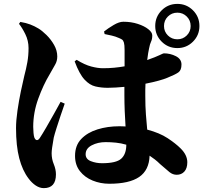

<svg xmlns="http://www.w3.org/2000/svg" viewBox="-20 -889 1040 982"><path d="M290 -368.2 311 -358.9Q301.3 -331.5 290 -297.9Q278.8 -264.2 269 -233.6Q259.3 -203.1 254.9 -185.1Q249 -151.9 246.6 -134Q244.1 -116.2 244.1 -105Q244.1 -75.7 255.1 -49.1Q266.1 -22.5 266.1 2.9Q266.1 73.2 204.1 73.2Q183.1 73.2 162.8 59.8Q142.6 46.4 126 23.9Q94.7 -17.1 78.4 -79.8Q62 -142.6 62 -233.9Q62 -272.5 69.3 -323.2Q76.7 -374 86.7 -422.1Q96.7 -470.2 104 -500Q113.8 -536.6 119.9 -570.8Q126 -605 126 -643.1Q126 -681.2 109.4 -714.6Q92.8 -748 77.1 -767.1L84 -776.9Q113.3 -772 134.5 -763.9Q155.8 -755.9 176.8 -743.2Q194.8 -732.4 217.5 -710.2Q240.2 -688 256.6 -659.2Q272.9 -630.4 272.9 -600.1Q272.9 -576.7 261.7 -557.9Q250.5 -539.1 233.9 -508.8Q201.7 -455.6 175.8 -384.5Q149.9 -313.5 149.9 -240.2Q149.9 -225.1 151.4 -209.2Q152.8 -193.4 155.8 -185.1Q161.1 -172.9 168.7 -172.4Q176.3 -171.9 184.1 -184.1Q196.3 -202.6 216.1 -236.6Q235.8 -270.5 255.9 -306.6Q275.9 -342.8 290 -368.2ZM626 -148.9Q599.1 -156.7 572.8 -159.4Q546.4 -162.1 520 -162.1Q480.5 -162.1 449.2 -145.8Q418 -129.4 418 -100.1Q418 -75.2 444.6 -64.7Q471.2 -54.2 502 -54.2Q574.7 -54.2 600.3 -77.6Q626 -101.1 626 -148.9ZM515.1 -714.8 512.2 -728Q533.2 -744.6 561.3 -761.2Q589.4 -777.8 610.8 -777.8Q650.9 -777.8 684.6 -766.8Q718.3 -755.9 738.5 -739.7Q758.8 -723.6 758.8 -708Q758.8 -688.5 752.7 -676.3Q746.6 -664.1 742.2 -640.1Q737.8 -621.6 732.9 -582Q775.9 -597.2 795.4 -606.7Q814.9 -616.2 817.9 -616.2Q851.1 -616.2 879.6 -601.6Q908.2 -586.9 908.2 -559.1Q908.2 -529.8 892.1 -518.6Q876 -507.3 835.9 -491.2Q821.8 -484.9 792 -476.6Q762.2 -468.3 724.1 -460.9Q723.1 -445.8 723.1 -430.4Q723.1 -415 723.1 -399.9Q723.1 -345.2 726.3 -303Q729.5 -260.7 732.9 -226.1Q795.9 -209.5 837.2 -182.4Q878.4 -155.3 903.8 -129.9Q938 -96.2 938 -59.1Q938 -28.3 923.1 -11.7Q908.2 4.9 883.8 4.9Q863.8 4.9 846.7 -8.8Q829.6 -22.5 798.8 -49.8Q785.6 -63 772 -73.5Q758.3 -84 745.1 -92.8Q742.7 -18.6 691.9 16.1Q641.1 50.8 539.1 50.8Q493.7 50.8 453.6 34.4Q413.6 18.1 388.7 -13.7Q363.8 -45.4 363.8 -91.8Q363.8 -145 395.5 -178.2Q427.2 -211.4 478.8 -227.3Q530.3 -243.2 589.8 -243.2Q598.1 -243.2 606 -242.9Q613.8 -242.7 622.1 -242.2Q619.6 -278.8 617.9 -320.6Q616.2 -362.3 616.2 -401.9V-444.8Q594.2 -442.9 573 -441.4Q551.8 -439.9 530.8 -439.9Q498 -439.9 468.3 -446.8Q438.5 -453.6 412.1 -482.2Q385.7 -510.7 361.8 -575.2L372.1 -583Q413.1 -557.6 446.8 -548.8Q480.5 -540 505.9 -540Q537.6 -540 564.9 -542.7Q592.3 -545.4 617.2 -549.8V-632.8Q617.2 -659.7 613.8 -671.1Q610.4 -682.6 604 -686.8Q597.7 -690.9 587.9 -694.8Q570.8 -702.6 551.5 -707Q532.2 -711.4 515.1 -714.8ZM887.2 -688Q915.5 -688 935.3 -707.8Q955.1 -727.5 955.1 -755.9Q955.1 -784.7 935.3 -804.4Q915.5 -824.2 887.2 -824.2Q858.4 -824.2 838.6 -804.4Q818.8 -784.7 818.8 -755.9Q818.8 -727.5 838.6 -707.8Q858.4 -688 887.2 -688ZM887.2 -869.1Q934.1 -869.1 967 -836.2Q1000 -803.2 1000 -755.9Q1000 -709 967 -676Q934.1 -643.1 887.2 -643.1Q839.8 -643.1 806.9 -676Q773.9 -709 773.9 -755.9Q773.9 -803.2 806.9 -836.2Q839.8 -869.1 887.2 -869.1Z"/></svg>

Font: Source Han Serif JP Heavy
Style: Regular
Weight: 900
Designer: Ryoko NISHIZUKA  (kana & ideographs); Frank Grießhammer (Latin, Greek & Cyrillic); Wenlong ZHANG  (bopomofo); Sandoll Co
Foundry: Adobe Systems Incorporated
Version: Version 1.001;PS 1.001;hotconv 16.6.54;makeotf.lib2.5.65590